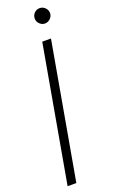

<svg xmlns="http://www.w3.org/2000/svg" viewBox="-166 -894 547 930"><g transform="rotate(-20 108.0 -428.5)"><path d="M9 0 133 -700H178L54 0ZM176 -778Q161 -778 149 -789.5Q137 -801 137 -817Q137 -834 148.5 -845.5Q160 -857 176 -857Q193 -857 204.5 -845Q216 -833 216 -817Q216 -802 204 -790Q192 -778 176 -778Z"/></g></svg>

Font: DM Sans 36pt ExtraLight
Style: Italic
Weight: 250
Italic angle: -10°
Designer: Colophon Foundry, Jonny Pinhorn
Foundry: Colophon Foundry
Version: Version 4.004;gftools[0.9.30]